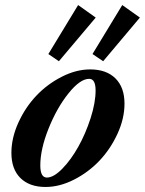

<svg xmlns="http://www.w3.org/2000/svg" viewBox="-20 -725 571 756"><path d="M211.9 -483.9 170.4 -512.2 287.6 -705.1 356.9 -655.8ZM386.2 -483.9 344.2 -512.2 461.4 -705.1 530.8 -655.8ZM159.2 11.2Q96.2 11.2 60.5 -23.9Q24.9 -59.1 24.9 -123Q24.9 -181.6 52.2 -241.9Q79.6 -302.2 122.8 -347.9Q166 -393.6 222.9 -422.6Q279.8 -451.7 335 -451.7Q398.9 -451.7 434.6 -416.3Q470.2 -380.9 470.2 -316.9Q470.2 -258.3 442.6 -198.2Q415 -138.2 371.8 -92.5Q328.6 -46.9 271.7 -17.8Q214.8 11.2 159.2 11.2ZM164.6 -25.9Q191.4 -25.9 225.6 -61Q259.8 -96.2 288.3 -147.2Q316.9 -198.2 336.7 -259.5Q356.4 -320.8 356.4 -368.7Q356.4 -414.6 331.1 -414.6Q295.4 -414.6 249.5 -357.2Q203.6 -299.8 171.1 -218.5Q138.7 -137.2 138.7 -73.7Q138.7 -25.9 164.6 -25.9Z"/></svg>

Font: Elstob 10pt
Style: Bold Italic
Weight: 700
Italic angle: -20°
Designer: Peter S. Baker
Version: Version 1.015